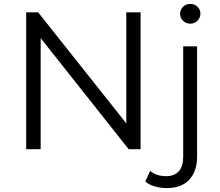

<svg xmlns="http://www.w3.org/2000/svg" viewBox="-20 -763 1127 982"><path d="M699 -700V0H638L188 -568V0H114V-700H175L626 -132V-700ZM723 165 748 111Q779 138 830 138Q872 138 894.5 113Q917 88 917 39V-526H988V39Q988 113 948 156Q908 199 834 199Q801 199 771.5 190.5Q742 182 723 165ZM901 -693Q901 -713 916 -728Q931 -743 953 -743Q975 -743 990 -728.5Q1005 -714 1005 -694Q1005 -672 990 -657Q975 -642 953 -642Q931 -642 916 -657Q901 -672 901 -693Z"/></svg>

Font: APTA Sans Regular
Style: Regular
Weight: 400
Version: Version 7.200